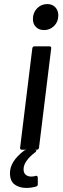

<svg xmlns="http://www.w3.org/2000/svg" viewBox="-20 -737 309 945"><path d="M79 -10 139 -499Q141 -509 150 -509H224Q228 -509 230.5 -506Q233 -503 232 -499L172 -10Q170 0 161 0H87Q83 0 80.5 -3Q78 -6 79 -10ZM142 -643Q142 -675 162.5 -696Q183 -717 213 -717Q237 -717 252 -701.5Q267 -686 267 -661Q267 -630 246.5 -609.5Q226 -589 197 -589Q172 -589 157 -604Q142 -619 142 -643ZM166 171Q166 178 158 181Q134 188 110 188Q75 188 52 171Q29 154 29 115Q29 57 99 4Q106 0 112 0H152Q159 0 159 4Q159 8 154 12Q96 56 96 96Q96 114 106.5 123Q117 132 134 132Q145 132 155 129L158 128Q164 128 166 136V169Z"/></svg>

Font: Barlow Medium
Style: Italic
Weight: 500
Italic angle: -7°
Designer: Jeremy Tribby
Foundry: Tribby Type
Version: Version 1.408